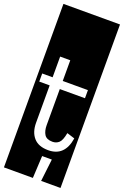

<svg xmlns="http://www.w3.org/2000/svg" viewBox="-219 -975 805 1247"><g transform="rotate(20 183.5 -352.0)"><path d="M-12 213V-917H379V213H245L263 59H196L188 213ZM353 -120 299 -137Q289 -83 270.5 -67Q252 -51 227 -51Q186 -51 170.5 -75.5Q155 -100 155 -140V-389H329V-445H155V-588H85V-445H13V-389H85V-131Q85 -66 118.5 -28Q152 10 219 10Q333 10 353 -120Z"/></g></svg>

Font: Zilla Slab Highlight Regular
Style: Regular
Weight: 400
Designer: Typotheque Type Foundry
Foundry: Typotheque type foundry
Version: Version 1.1; 2017; ttfautohint (v1.6)